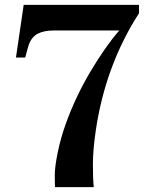

<svg xmlns="http://www.w3.org/2000/svg" viewBox="-20 -767 623 787"><path d="M205.6 0Q204.6 -14.6 204.6 -49.3Q204.6 -84 216.6 -142.1Q228.5 -200.2 249 -257.8Q288.1 -367.2 348.4 -469.7Q408.7 -572.3 468.8 -642.1H200.7Q160.2 -642.1 134.5 -628.7Q108.9 -615.2 97.2 -581.5Q94.2 -571.8 90.3 -557.1L83.5 -531.2H45.4L77.1 -747.1H549.8V-712.9Q412.6 -499.5 373 -234.9Q360.8 -152.8 360.8 -92.5Q360.8 -32.2 364.3 0Z"/></svg>

Font: Cantata One
Style: Regular
Weight: 400
Designer: Joana Maria Correia da Silva
Foundry: Joana Maria Correia da Silva
Version: Version 1.002